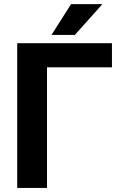

<svg xmlns="http://www.w3.org/2000/svg" viewBox="-20 -923 597 943"><path d="M529.8 -592.3H210.9V0H64.5V-710.9H529.8ZM329.1 -902.8H482.9L347.7 -751.5H232.9Z"/></svg>

Font: SteelSelectRoboto
Style: Roboto-Bold
Weight: 700
Designer: Google
Version: Version 2.137; 2017